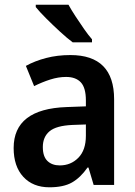

<svg xmlns="http://www.w3.org/2000/svg" viewBox="-20 -786 574 816"><path d="M279 -552Q465 -552 465 -364V0H378L356 -74H352Q322 -31 286 -10.5Q250 10 190 10Q120 10 79 -34.5Q38 -79 38 -157Q38 -323 263 -331L345 -334V-359Q345 -413 323.5 -436Q302 -459 261 -459Q228 -459 193.5 -448Q159 -437 125 -420L90 -506Q128 -527 176 -539.5Q224 -552 279 -552ZM288 -255Q219 -252 190.5 -228Q162 -204 162 -161Q162 -121 181.5 -102Q201 -83 234 -83Q281 -83 313 -115.5Q345 -148 345 -209V-257ZM271 -766Q283 -744 301 -716.5Q319 -689 337.5 -662.5Q356 -636 371 -619V-606H289Q266 -623 235 -651.5Q204 -680 175.5 -708.5Q147 -737 132 -756V-766Z"/></svg>

Font: Noto Sans Hebrew SemiCondensed SemiBold
Style: Regular
Weight: 600
Width: 4
Designer: Monotype Design Team
Foundry: Monotype Imaging Inc.
Version: Version 2.004; ttfautohint (v1.8.4.7-5d5b)